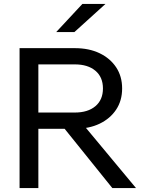

<svg xmlns="http://www.w3.org/2000/svg" viewBox="-20 -961 734 981"><path d="M176 0H80V-715H362Q435 -715 489 -689Q543 -663 573.5 -617Q604 -571 604 -509Q604 -447 573.5 -401Q543 -355 489 -329Q435 -303 362 -303H166V-386H362Q429 -386 467.5 -418.5Q506 -451 506 -509Q506 -567 467.5 -599.5Q429 -632 362 -632H176ZM675 0H554L286 -333H398ZM519 -941 360 -797H267L401 -941Z"/></svg>

Font: Wix Madefor Display Medium
Style: Regular
Weight: 500
Designer: Dalton Maag Ltd
Foundry: Dalton Maag Ltd
Version: Version 3.100